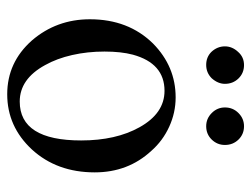

<svg xmlns="http://www.w3.org/2000/svg" viewBox="-103 -589 706 540"><g transform="rotate(90 250.0 -319.0)"><path d="M253.9 -460Q296.9 -460 336.4 -441.9Q376 -423.8 404.3 -391.6Q464.8 -326.2 464.8 -232.4Q464.8 -126 400.4 -55.7Q335.9 13.7 245.1 13.7Q155.3 13.7 93.8 -55.7Q34.2 -125 34.2 -218.8Q34.2 -327.1 102.5 -396.5Q167 -460 253.9 -460ZM265.6 -21.5Q375 -21.5 375 -194.3Q375 -292 337.9 -358.4Q298.8 -428.7 235.4 -428.7Q158.2 -428.7 133.8 -339.8Q125 -306.6 125 -259.8Q125 -211.9 134.8 -168.9Q144.5 -126 163.1 -92.8Q202.1 -21.5 265.6 -21.5ZM335 -652.3Q357.4 -652.3 372.6 -636.7Q387.7 -621.1 387.7 -598.6Q387.7 -577.1 372.6 -561.5Q357.4 -545.9 335 -545.9Q313.5 -545.9 297.9 -561.5Q282.2 -577.1 282.2 -598.6Q282.2 -621.1 297.9 -636.7Q313.5 -652.3 335 -652.3ZM126 -635.7Q140.6 -652.3 163.1 -652.3Q185.5 -652.3 200.7 -636.7Q215.8 -621.1 215.8 -598.6Q215.8 -579.1 200.2 -561.5Q184.6 -545.9 162.6 -545.9Q140.6 -545.9 126 -560.5Q110.4 -577.1 110.4 -598.6Q110.4 -619.1 126 -635.7Z"/></g></svg>

Font: Menaion Unicode
Style: Regular
Weight: 400
Designer: Aleksandr Andreev
Foundry: Ponomar Technologies, Inc.
Version: 2.0